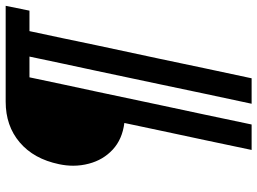

<svg xmlns="http://www.w3.org/2000/svg" viewBox="-138 -616 929 694"><g transform="rotate(-90 327.0 -268.5)"><path d="M132.5 176Q151 87.5 168 7.5Q185 -72.5 202.5 -154L230 -284Q171 -291.5 133.8 -326Q96.5 -360.5 83 -412Q75.5 -440 75.5 -469Q75.5 -494 81 -520Q100 -611.5 159.8 -662.2Q219.5 -713 307 -713H653.5L636 -627H562Q548.5 -564 535.8 -504Q523 -444 510.5 -383L461.5 -154Q444.5 -72.5 427.5 7.5Q410.5 87.5 391.5 176H299.5Q318.5 87.5 335.5 7.5Q352.5 -72.5 369.5 -154L418 -383Q431 -444 444 -504Q456.5 -564 470 -627H395Q381.5 -564 369 -504Q356 -444 343 -383L294.5 -154Q277 -72.5 260 7.5Q243 87.5 224.5 176Z"/></g></svg>

Font: Heraclito
Style: Bold Italic
Weight: 700
Italic angle: -12°
Designer: Kostas Bartsokas (font) & Cristiano Sobral (main changes)
Foundry: Kostas Bartsokas (font) & Cristiano Sobral (main changes)
Version: Version 1.00;July 8, 2020;FontCreator 13.0.0.2655 64-bit